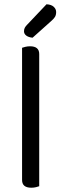

<svg xmlns="http://www.w3.org/2000/svg" viewBox="-20 -871 286 896"><path d="M197 -851Q219 -850 230.5 -839.5Q242 -829 242 -815Q242 -801 236.5 -792Q231 -783 217 -771L132 -695Q113 -697 102.5 -705Q92 -713 92 -725Q92 -735 96 -742Q100 -749 106 -755ZM163 -2Q158 0 148 2.5Q138 5 126 5Q83 5 83 -31V-648Q88 -650 98.5 -652.5Q109 -655 120 -655Q163 -655 163 -619Z"/></svg>

Font: Baloo 2 Latin
Style: Regular
Weight: 400
Designer: Sarang Kulkarni and Ek Type
Foundry: Ek Type
Version: Version 1.001